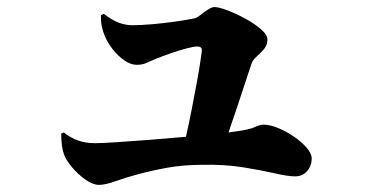

<svg xmlns="http://www.w3.org/2000/svg" viewBox="-20 -537 1040 542"><path d="M625 -163.1 646 -166Q685.5 -171.4 699.2 -178.2Q712.9 -185.1 724.1 -185.1Q742.2 -185.1 765.4 -175.5Q788.6 -166 810.1 -151.1Q831.5 -136.2 845.7 -119.9Q859.9 -103.5 859.9 -89.8Q859.9 -68.8 846.9 -54Q834 -39.1 813 -39.1Q793.5 -39.1 756.1 -47.6Q718.8 -56.2 666.3 -64.7Q613.8 -73.2 548.8 -71.8Q495.1 -71.3 451.9 -63.5Q408.7 -55.7 369.1 -44.9Q335.4 -36.1 306.4 -25.6Q277.3 -15.1 259.8 -15.1Q242.2 -15.1 221.2 -30Q200.2 -44.9 183.3 -64.9Q166.5 -85 161.1 -100.1Q152.8 -121.1 152.8 -160.2L160.2 -163.1Q197.3 -132.8 247.1 -132.8Q266.1 -132.8 308.1 -135.5Q350.1 -138.2 402.6 -142.3Q455.1 -146.5 504.9 -150.9Q513.2 -187.5 521.2 -228.3Q529.3 -269 535.9 -305.7Q542.5 -342.3 546.1 -366.7Q549.8 -391.1 549.8 -395Q549.8 -405.8 537.1 -405.8Q527.3 -405.8 506.8 -400.4Q486.3 -395 463.1 -387Q439.9 -378.9 422.9 -372.1Q404.3 -364.3 392.6 -359.1Q380.9 -354 366.2 -354Q349.1 -354 331.1 -366.5Q313 -378.9 298.3 -397.7Q283.7 -416.5 275.9 -435.1Q270.5 -447.8 267.3 -462.9Q264.2 -478 265.1 -494.1L272.9 -498Q296.4 -480 315.4 -472.9Q334.5 -465.8 354 -465.8Q376.5 -465.8 408 -468.5Q439.5 -471.2 471.4 -475.6Q503.4 -480 527.8 -484.9Q535.2 -486.3 545.4 -494.4Q555.7 -502.4 566.7 -509.8Q577.6 -517.1 585.9 -517.1Q597.2 -517.1 621.3 -508.1Q645.5 -499 671.6 -484.9Q697.8 -470.7 716.3 -454.8Q734.9 -439 734.9 -424.8Q734.9 -409.7 725.1 -398.2Q715.3 -386.7 704.3 -377.2Q693.4 -367.7 689.9 -356.9Q684.1 -339.8 673.6 -307.9Q663.1 -275.9 650.4 -237.5Q637.7 -199.2 625 -163.1Z"/></svg>

Font: Source Han Serif JP Heavy
Style: Regular
Weight: 900
Designer: Ryoko NISHIZUKA  (kana & ideographs); Frank Grießhammer (Latin, Greek & Cyrillic); Wenlong ZHANG  (bopomofo); Sandoll Co
Foundry: Adobe Systems Incorporated
Version: Version 1.001;PS 1.001;hotconv 16.6.54;makeotf.lib2.5.65590